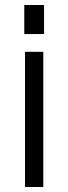

<svg xmlns="http://www.w3.org/2000/svg" viewBox="-20 -747 272 767"><path d="M153 -540V0H80V-540ZM156 -727V-611H77V-727Z"/></svg>

Font: Pathway Extreme SemiCondensed Light
Style: Regular
Weight: 300
Width: 4
Version: Version 1.001;gftools[0.9.26]